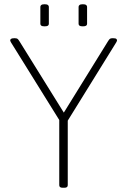

<svg xmlns="http://www.w3.org/2000/svg" viewBox="-20 -882 599 904"><path d="M275 2Q267 2 263 -1Q259 -4 259 -10V-317L32 -682Q30 -686 29 -688Q28 -690 28 -692Q28 -696 32 -699Q36 -702 46 -702H50Q58 -702 62 -699.5Q66 -697 72 -687L294 -330H267L488 -687Q494 -697 498 -699.5Q502 -702 509 -702H513Q524 -702 527.5 -699Q531 -696 531 -692Q531 -690 530 -688Q529 -686 527 -682L299 -314V-10Q299 -4 295 -1Q291 2 283 2ZM370 -758Q359 -758 354.5 -761Q350 -764 350 -770V-850Q350 -855 354.5 -858.5Q359 -862 370 -862Q381 -862 385.5 -858.5Q390 -855 390 -850V-770Q390 -764 385.5 -761Q381 -758 370 -758ZM190 -758Q179 -758 174.5 -761Q170 -764 170 -770V-850Q170 -855 174.5 -858.5Q179 -862 190 -862Q201 -862 205.5 -858.5Q210 -855 210 -850V-770Q210 -764 205.5 -761Q201 -758 190 -758Z"/></svg>

Font: Asap Thin
Style: Regular
Weight: 250
Designer: Pablo Cosgaya
Foundry: Omnibus-Type
Version: Version 3.001